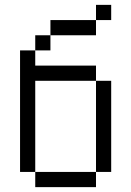

<svg xmlns="http://www.w3.org/2000/svg" viewBox="-20 -770 540 790"><path d="M437.5 -687.5V-750H375V-687.5H187.5V-625H125V-562.5H62.5Q62.5 -562.5 62.5 -62.5H125V0H375V-62.5H125Q125 -62.5 125 -437.5H375Q375 -437.5 375 -62.5H437.5Q437.5 -62.5 437.5 -437.5H375V-500H125V-562.5H187.5V-625H375V-687.5Z"/></svg>

Font: BFUnifontExMono
Style: Regular
Weight: 500
Version: Version 15.0.06